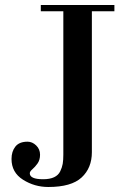

<svg xmlns="http://www.w3.org/2000/svg" viewBox="-20 -735 503 767"><path d="M143 -690V-715H437V-690H347V-127Q347 -64 306 -26Q265 12 173 12Q118 12 72 -17Q26 -46 26 -100Q26 -130 41.5 -149.5Q57 -169 90 -169Q109 -169 124.5 -154Q140 -139 140 -117Q140 -96 130 -82Q120 -68 109.5 -59Q99 -50 99 -43Q99 -19 152 -19Q179 -19 196 -27Q213 -35 220.5 -50.5Q228 -66 230.5 -80.5Q233 -95 233 -117V-690Z"/></svg>

Font: Justus
Style: Oldstyle
Weight: 500
Version: Version 001.000